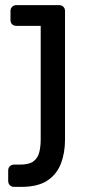

<svg xmlns="http://www.w3.org/2000/svg" viewBox="-20 -540 349 750"><path d="M35 190Q25 190 18.5 183.5Q12 177 12 167V126Q12 116 18.5 109.5Q25 103 35 103H57Q94 103 111 90Q128 77 133.5 54.5Q139 32 139 5V-439H44Q34 -439 27.5 -445Q21 -451 21 -462V-497Q21 -507 27.5 -513.5Q34 -520 44 -520H211Q221 -520 227.5 -513.5Q234 -507 234 -497V5Q234 58 217.5 100Q201 142 164 166Q127 190 63 190Z"/></svg>

Font: Rubik Light
Style: Regular
Weight: 400
Version: Version 2.101